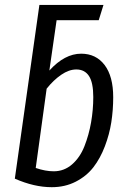

<svg xmlns="http://www.w3.org/2000/svg" viewBox="-20 -758 524 790"><path d="M314 -537.1Q375 -537.1 410.4 -490.5Q445.8 -443.8 445.8 -357.9Q445.8 -305.2 438 -255.1Q430.2 -205.1 411.4 -155.8Q392.6 -106.4 364.3 -69.8Q335.9 -33.2 291.7 -10.5Q247.6 12.2 192.9 12.2Q120.6 12.2 41 -22.9L142.1 -737.8H405.8L386.2 -674.8H212.9L183.1 -467.8Q246.1 -537.1 314 -537.1ZM201.2 -53.2Q243.7 -53.2 276.4 -81.5Q309.1 -109.9 327.4 -156.2Q345.7 -202.6 354.7 -254.2Q363.8 -305.7 363.8 -358.9Q363.8 -418 346.2 -445.1Q328.6 -472.2 293.9 -472.2Q263.7 -472.2 231.7 -450.2Q199.7 -428.2 171.9 -393.1L127 -66.9Q167 -53.2 201.2 -53.2Z"/></svg>

Font: Fira Sans Compressed Book
Style: Italic
Weight: 350
Width: 3
Italic angle: -8°
Designer: Carrois Corporate & Edenspiekermann AG
Foundry: Carrois Corporate GbR & Edenspiekermann AG
Version: Version 4.203;PS 004.203;hotconv 1.0.88;makeotf.lib2.5.64775